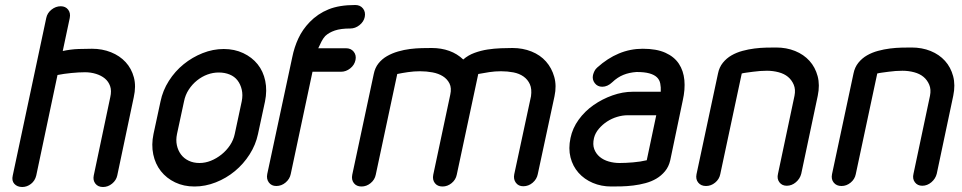

<svg xmlns="http://www.w3.org/2000/svg" viewBox="-20 -746 3850 768"><path d="M165 -674Q169 -694 186 -707.5Q203 -721 223 -721Q242 -721 252.5 -707.5Q263 -694 259 -674L231 -542Q264 -549 294.5 -550Q325 -551 348 -551Q389 -551 424 -537Q459 -523 482.5 -497.5Q506 -472 515.5 -436.5Q525 -401 515 -357L449 -44Q445 -25 428.5 -11.5Q412 2 392 2Q372 2 361.5 -11.5Q351 -25 355 -44L421 -357Q427 -383 420.5 -401.5Q414 -420 399.5 -432Q385 -444 364 -450.5Q343 -457 320 -457Q296 -457 265.5 -454Q235 -451 210 -446L125 -44Q120 -23 104 -10.5Q88 2 69 2Q49 2 37.5 -10.5Q26 -23 31 -44Z M622 -340Q631 -384 655.5 -422.5Q680 -461 714.5 -489Q749 -517 790.5 -533.5Q832 -550 875 -550Q918 -550 953 -533.5Q988 -517 1010.5 -489Q1033 -461 1041 -422.5Q1049 -384 1040 -340L1012 -210Q1003 -167 978.5 -128.5Q954 -90 919.5 -61.5Q885 -33 843 -16.5Q801 0 758 0Q715 0 680.5 -16.5Q646 -33 623.5 -61.5Q601 -90 593 -128.5Q585 -167 594 -210ZM688 -210Q683 -186 687.5 -165Q692 -144 704 -128Q716 -112 735 -103Q754 -94 778 -94Q801 -94 823.5 -103Q846 -112 866 -128Q886 -144 900 -165Q914 -186 919 -210L947 -341Q952 -366 947 -387.5Q942 -409 930 -424.5Q918 -440 898.5 -448Q879 -456 855 -456Q832 -456 810 -448Q788 -440 768.5 -424.5Q749 -409 735 -387.5Q721 -366 716 -340Z M1149 -517Q1157 -557 1173.5 -592.5Q1190 -628 1219 -658Q1251 -691 1294 -708.5Q1337 -726 1401 -726Q1421 -726 1432 -712Q1443 -698 1439 -678Q1435 -659 1418 -645.5Q1401 -632 1381 -632Q1343 -632 1319.5 -624Q1296 -616 1281 -602Q1272 -592 1266 -580L1253 -553H1364Q1384 -553 1395 -539Q1406 -525 1402 -506Q1398 -486 1381 -472.5Q1364 -459 1344 -459H1230L1143 -50Q1139 -30 1122.5 -16Q1106 -2 1085 -2Q1066 -2 1055.5 -16Q1045 -30 1049 -50Z M1483 -47Q1479 -27 1462.5 -13.5Q1446 0 1426 0Q1406 0 1395.5 -13.5Q1385 -27 1389 -47L1475 -450Q1480 -475 1494 -492.5Q1508 -510 1528 -521.5Q1548 -533 1572 -540Q1596 -547 1620 -550Q1644 -553 1667 -553.5Q1690 -554 1707 -554Q1745 -554 1777 -542.5Q1809 -531 1833 -508Q1852 -525 1878 -534.5Q1904 -544 1930.5 -548Q1957 -552 1983.5 -553Q2010 -554 2030 -554Q2071 -554 2106 -540Q2141 -526 2164 -500Q2187 -474 2197 -438.5Q2207 -403 2198 -361L2131 -49Q2127 -29 2110.5 -15Q2094 -1 2073 -1Q2054 -1 2043.5 -15Q2033 -29 2037 -49L2104 -361Q2108 -390 2099.5 -409Q2091 -428 2074 -440Q2057 -452 2033.5 -456.5Q2010 -461 1984 -461Q1960 -461 1937 -457.5Q1914 -454 1893 -450L1807 -47Q1803 -27 1786.5 -13.5Q1770 0 1750 0Q1730 0 1719.5 -13.5Q1709 -27 1713 -47L1781 -367Q1787 -394 1778 -412Q1769 -430 1751.5 -441Q1734 -452 1710 -456.5Q1686 -461 1660 -461Q1636 -461 1612 -457.5Q1588 -454 1569 -450Z M2623 -379Q2624 -397 2621 -412Q2618 -427 2607.5 -437Q2597 -447 2577.5 -452.5Q2558 -458 2526 -458Q2497 -456 2473.5 -446.5Q2450 -437 2429 -417Q2410 -399 2389 -399Q2370 -399 2359 -413.5Q2348 -428 2352 -446Q2354 -454 2358 -462Q2362 -470 2369 -476Q2410 -513 2455.5 -532Q2501 -551 2551 -551Q2606 -551 2641.5 -535Q2677 -519 2695.5 -491Q2714 -463 2717.5 -425.5Q2721 -388 2711 -344L2661 -105Q2655 -79 2640 -61Q2625 -43 2605.5 -31.5Q2586 -20 2562 -13.5Q2538 -7 2513 -4Q2488 -1 2466 -0.5Q2444 0 2425 0Q2385 0 2351 -14.5Q2317 -29 2294 -55Q2271 -81 2262 -116.5Q2253 -152 2262 -194Q2270 -233 2294.5 -267Q2319 -301 2354 -325.5Q2389 -350 2430 -364.5Q2471 -379 2511 -379ZM2605 -285H2491Q2470 -285 2448.5 -278.5Q2427 -272 2408.5 -260Q2390 -248 2375.5 -231Q2361 -214 2356 -194Q2350 -168 2357 -149.5Q2364 -131 2379 -118.5Q2394 -106 2415 -100Q2436 -94 2458 -94Q2482 -94 2512 -96.5Q2542 -99 2567 -105Z M2861 -49Q2857 -29 2840.5 -15.5Q2824 -2 2804 -2Q2784 -2 2773 -15.5Q2762 -29 2766 -49L2852 -452Q2857 -477 2871.5 -495Q2886 -513 2906 -524.5Q2926 -536 2950 -542.5Q2974 -549 2998 -552Q3022 -555 3044.5 -555.5Q3067 -556 3084 -556Q3126 -556 3160.5 -542Q3195 -528 3218 -502.5Q3241 -477 3250.5 -441.5Q3260 -406 3251 -363L3185 -51Q3180 -31 3163.5 -17Q3147 -3 3127 -3Q3108 -3 3097.5 -17Q3087 -31 3092 -51L3158 -363Q3163 -388 3155 -407Q3147 -426 3132 -438.5Q3117 -451 3094.5 -457Q3072 -463 3048 -463Q3035 -463 3020.5 -462Q3006 -461 2992 -459Q2978 -457 2966 -455.5Q2954 -454 2947 -452Z M3403 -49Q3399 -29 3382.5 -15.5Q3366 -2 3346 -2Q3326 -2 3315 -15.5Q3304 -29 3308 -49L3394 -452Q3399 -477 3413.5 -495Q3428 -513 3448 -524.5Q3468 -536 3492 -542.5Q3516 -549 3540 -552Q3564 -555 3586.5 -555.5Q3609 -556 3626 -556Q3668 -556 3702.5 -542Q3737 -528 3760 -502.5Q3783 -477 3792.5 -441.5Q3802 -406 3793 -363L3727 -51Q3722 -31 3705.5 -17Q3689 -3 3669 -3Q3650 -3 3639.5 -17Q3629 -31 3634 -51L3700 -363Q3705 -388 3697 -407Q3689 -426 3674 -438.5Q3659 -451 3636.5 -457Q3614 -463 3590 -463Q3577 -463 3562.5 -462Q3548 -461 3534 -459Q3520 -457 3508 -455.5Q3496 -454 3489 -452Z"/></svg>

Font: VDS
Style: Italic
Weight: 400
Designer: artmaker
Foundry: artmaker
Version: Version 1.000 2009 initial release